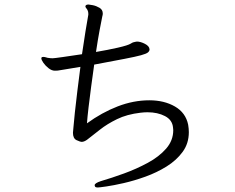

<svg xmlns="http://www.w3.org/2000/svg" viewBox="-20 -788 1040 850"><path d="M642 -569Q642 -562 635 -556Q628 -550 604.5 -543.5Q581 -537 531.5 -527.5Q482 -518 397 -502Q390 -453 383.5 -404Q377 -355 372 -312.5Q367 -270 365 -242Q431 -290 501 -317Q571 -344 641 -344Q707 -344 754.5 -316.5Q802 -289 813 -236Q816 -218 816 -203Q816 -153 788.5 -115.5Q761 -78 717.5 -51Q674 -24 624 -6Q574 12 528 22.5Q482 33 450.5 37.5Q419 42 413 42Q401 42 400 36Q400 35 399.5 34Q399 33 399 32Q399 23 426 14Q474 0 529 -20Q584 -40 634 -67Q684 -94 715.5 -130Q747 -166 747 -212Q747 -215 746.5 -217.5Q746 -220 746 -223Q743 -257 710.5 -274Q678 -291 633 -291Q626 -291 618 -290.5Q610 -290 602 -289Q542 -282 498 -260.5Q454 -239 422.5 -214Q391 -189 365 -169Q352 -160 342 -160Q335 -160 319 -167.5Q303 -175 303 -200Q303 -206 304 -212Q305 -218 305 -223Q307 -248 311.5 -290.5Q316 -333 322.5 -385.5Q329 -438 336 -492Q285 -484 263.5 -480Q242 -476 235.5 -475.5Q229 -475 223 -475Q209 -475 195 -486Q181 -497 172 -510Q163 -523 163 -530Q163 -532 164.5 -534Q166 -536 172 -536Q177 -536 182 -534.5Q187 -533 191 -532Q198 -531 203 -530.5Q208 -530 213 -530Q219 -530 258 -535.5Q297 -541 343 -548Q351 -603 358.5 -649.5Q366 -696 371 -723V-727Q371 -736 368 -742Q366 -747 362 -751.5Q358 -756 358 -760Q358 -761 358.5 -761.5Q359 -762 359 -763Q362 -768 372 -768Q376 -768 391 -765Q406 -762 420.5 -753.5Q435 -745 435 -728Q435 -725 434.5 -722Q434 -719 433 -716Q429 -697 421 -654.5Q413 -612 405 -558Q458 -567 502 -577Q546 -587 559 -595Q565 -599 569.5 -600.5Q574 -602 580 -603Q582 -603 583.5 -603.5Q585 -604 586 -604Q602 -604 621.5 -594Q641 -584 642 -570Z"/></svg>

Font: QiushuiShotai
Style: Regular
Weight: 600
Designer: Fontworks Inc.
Foundry: Fontworks Inc.
Version: Version 1.250